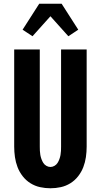

<svg xmlns="http://www.w3.org/2000/svg" viewBox="-20 -1000 540 1028"><path d="M250 8Q222 8 194.5 2Q167 -4 143 -19Q119 -34 101.5 -56.5Q84 -79 74 -105Q64 -131 60 -159Q56 -187 56 -215V-735H193V-215Q193 -204 193.5 -192.5Q194 -181 196 -170Q198 -159 202 -148Q206 -137 212 -127.5Q218 -118 228.5 -112Q239 -106 250 -106Q261 -106 271.5 -112Q282 -118 288 -127.5Q294 -137 298 -148Q302 -159 304 -170Q306 -181 306.5 -192.5Q307 -204 307 -215V-735H444V-215Q444 -187 440 -159Q436 -131 426 -105Q416 -79 398.5 -56.5Q381 -34 357 -19Q333 -4 305.5 2Q278 8 250 8ZM154 -806 101 -841 190 -980H310L399 -841L346 -806L250 -913Z"/></svg>

Font: Iosevka SS18 Heavy
Style: Regular
Weight: 900
Monospace: yes
Designer: Belleve Invis
Foundry: Belleve Invis
Version: Version 25.1.1; ttfautohint (v1.8.4)